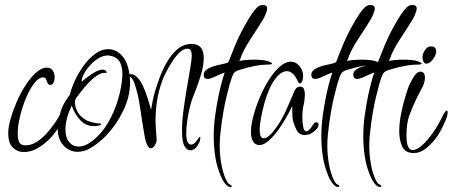

<svg xmlns="http://www.w3.org/2000/svg" viewBox="-20 -589 1813 769"><path d="M75 20Q50 20 31.5 2.5Q13 -15 13 -57Q13 -79 22 -111.5Q31 -144 46.5 -180Q62 -216 82 -247Q102 -278 124 -298Q146 -318 167 -318Q184 -318 191.5 -306Q199 -294 199 -280Q199 -268 194.5 -258.5Q190 -249 182 -249Q174 -249 170.5 -256.5Q167 -264 164.5 -271.5Q162 -279 153 -279Q135 -279 117 -255.5Q99 -232 84 -196Q69 -160 60 -122Q51 -84 51 -55Q51 -30 57.5 -18.5Q64 -7 82 -7Q105 -7 126.5 -20.5Q148 -34 166 -54Q184 -74 196.5 -92Q209 -110 214 -119Q226 -142 233 -142Q236 -142 236 -134Q236 -124 232 -114.5Q228 -105 224 -97Q210 -67 186 -40.5Q162 -14 133.5 3Q105 20 75 20Z M290 19Q263 19 241 0Q225 -14 218 -33Q211 -52 211 -74Q211 -91 214.5 -108.5Q218 -126 223 -142Q230 -164 241 -182Q252 -200 260 -210Q265 -233 279 -264Q293 -295 313.5 -324Q334 -353 360 -372.5Q386 -392 414 -392Q447 -392 471.5 -362.5Q496 -333 500 -276Q500 -272 500.5 -268Q501 -264 501 -259Q501 -202 473.5 -145.5Q446 -89 408 -49Q386 -25 354 -3Q322 19 290 19ZM295 -2Q322 -2 353 -27Q388 -55 413 -98Q438 -141 452.5 -189.5Q467 -238 470 -284Q472 -310 463 -334Q454 -358 425 -365Q417 -367 412 -367Q393 -367 373.5 -355Q354 -343 338.5 -325Q323 -307 314.5 -289.5Q306 -272 307 -261Q313 -267 327.5 -278.5Q342 -290 360 -300Q378 -310 391 -310Q401 -310 405 -304Q408 -302 406 -296Q393 -300 376.5 -291Q360 -282 343.5 -266Q327 -250 314 -234Q301 -218 295 -209Q291 -205 286.5 -199Q282 -193 281 -186Q280 -184 280 -177Q280 -164 288.5 -145Q297 -126 320 -111Q343 -96 384 -94Q385 -93 385 -92.5Q385 -92 385 -92Q385 -88 377.5 -86.5Q370 -85 368 -85Q365 -84 362 -84Q359 -84 356 -84Q322 -84 300 -109.5Q278 -135 267 -166Q242 -112 242 -71Q242 -38 257 -20Q272 -2 295 -2Z M742 13Q729 13 719 -3.5Q709 -20 709 -67Q709 -104 715 -148.5Q721 -193 728.5 -237Q736 -281 742 -315.5Q748 -350 748 -366Q748 -394 731 -394Q715 -394 698.5 -378Q682 -362 667.5 -339Q653 -316 642.5 -294.5Q632 -273 629 -263Q615 -224 609 -185.5Q603 -147 603 -106Q603 -89 604.5 -71Q606 -53 607 -34Q609 -24 601.5 -9.5Q594 5 584 5Q577 5 572 -4Q567 -13 565 -20Q561 -32 559 -45.5Q557 -59 555 -69Q548 -110 542 -152.5Q536 -195 525 -235Q522 -246 517.5 -258.5Q513 -271 504 -279Q502 -281 498 -283.5Q494 -286 494 -288Q494 -292 505 -292Q517 -292 529 -280Q541 -268 551 -248Q563 -223 571.5 -195Q580 -167 585 -150Q591 -186 598 -214Q605 -238 617 -271.5Q629 -305 647 -337.5Q665 -370 690 -391.5Q715 -413 748 -413Q796 -413 796 -357Q796 -328 786 -293.5Q776 -259 764.5 -230Q753 -201 749 -190Q744 -176 738.5 -152Q733 -128 729.5 -102Q726 -76 726 -54Q726 -35 730.5 -22.5Q735 -10 745 -10Q755 -10 763 -19.5Q771 -29 776.5 -37Q782 -45 782 -40Q784 -25 771.5 -6Q759 13 742 13Z M903 160Q893 160 882.5 147.5Q872 135 863 113Q848 77 842 37.5Q836 -2 836 -42Q836 -86 842 -128Q848 -170 855 -204Q860 -228 867 -255Q874 -282 880 -298Q874 -297 861 -291Q848 -285 834.5 -279Q821 -273 811 -273Q796 -273 796 -290Q796 -299 802.5 -306Q809 -313 819 -317Q839 -326 863 -330.5Q887 -335 895 -340L921 -406Q925 -416 935.5 -438.5Q946 -461 960.5 -487Q975 -513 989 -534Q1000 -550 1010 -559.5Q1020 -569 1032 -569Q1050 -569 1050 -555Q1050 -547 1043.5 -531Q1037 -515 1020 -489Q1001 -459 981.5 -429.5Q962 -400 948 -368Q947 -364 943.5 -355.5Q940 -347 938 -345L958 -348Q966 -349 976 -349.5Q986 -350 998 -350Q1015 -350 1030.5 -348.5Q1046 -347 1056 -343Q1061 -341 1065.5 -338.5Q1070 -336 1070 -334Q1070 -330 1044 -330Q1029 -330 1001.5 -325Q974 -320 939 -309Q922 -304 916 -295Q910 -286 900 -252Q885 -198 876 -148.5Q867 -99 862 -48Q861 -38 860.5 -27Q860 -16 860 -3Q860 31 866.5 68Q873 105 886 132Q889 138 892.5 143Q896 148 901 150Q908 153 908 157Q908 160 903 160Z M1019 -8Q1001 -8 993 -23.5Q985 -39 985 -60Q985 -87 994.5 -123Q1004 -159 1020 -197.5Q1036 -236 1056.5 -268.5Q1077 -301 1100 -321.5Q1123 -342 1145 -342Q1165 -342 1179.5 -324.5Q1194 -307 1194 -285Q1194 -272 1190 -263.5Q1186 -255 1181 -255Q1177 -255 1174 -261Q1164 -284 1152.5 -294Q1141 -304 1129 -304Q1109 -304 1089.5 -281.5Q1070 -259 1058 -230Q1048 -208 1039.5 -177.5Q1031 -147 1025.5 -117.5Q1020 -88 1020 -69Q1020 -35 1036 -35Q1056 -35 1087 -79Q1110 -111 1128.5 -153Q1147 -195 1160 -226Q1165 -236 1171 -239Q1177 -242 1182 -242Q1194 -242 1197.5 -232Q1201 -222 1201 -215Q1201 -189 1196 -168.5Q1191 -148 1191 -119Q1191 -98 1194.5 -80.5Q1198 -63 1207 -63Q1218 -63 1235 -91Q1239 -99 1247 -99Q1256 -99 1256 -90Q1256 -77 1238 -62.5Q1220 -48 1202 -48Q1178 -48 1168 -68Q1151 -101 1151 -127.5Q1151 -154 1150 -164Q1145 -152 1131 -126.5Q1117 -101 1098 -73.5Q1079 -46 1058 -27Q1037 -8 1019 -8Z M1334 160Q1324 160 1313.5 147.5Q1303 135 1294 113Q1279 77 1273 37.5Q1267 -2 1267 -42Q1267 -86 1273 -128Q1279 -170 1286 -204Q1291 -228 1298 -255Q1305 -282 1311 -298Q1305 -297 1292 -291Q1279 -285 1265.5 -279Q1252 -273 1242 -273Q1227 -273 1227 -290Q1227 -299 1233.5 -306Q1240 -313 1250 -317Q1270 -326 1294 -330.5Q1318 -335 1326 -340L1352 -406Q1356 -416 1366.5 -438.5Q1377 -461 1391.5 -487Q1406 -513 1420 -534Q1431 -550 1441 -559.5Q1451 -569 1463 -569Q1481 -569 1481 -555Q1481 -547 1474.5 -531Q1468 -515 1451 -489Q1432 -459 1412.5 -429.5Q1393 -400 1379 -368Q1378 -364 1374.5 -355.5Q1371 -347 1369 -345L1389 -348Q1397 -349 1407 -349.5Q1417 -350 1429 -350Q1446 -350 1461.5 -348.5Q1477 -347 1487 -343Q1492 -341 1496.5 -338.5Q1501 -336 1501 -334Q1501 -330 1475 -330Q1460 -330 1432.5 -325Q1405 -320 1370 -309Q1353 -304 1347 -295Q1341 -286 1331 -252Q1316 -198 1307 -148.5Q1298 -99 1293 -48Q1292 -38 1291.5 -27Q1291 -16 1291 -3Q1291 31 1297.5 68Q1304 105 1317 132Q1320 138 1323.5 143Q1327 148 1332 150Q1339 153 1339 157Q1339 160 1334 160Z M1502 160Q1492 160 1481.5 147.5Q1471 135 1462 113Q1447 77 1441 37.5Q1435 -2 1435 -42Q1435 -86 1441 -128Q1447 -170 1454 -204Q1459 -228 1466 -255Q1473 -282 1479 -298Q1473 -297 1460 -291Q1447 -285 1433.5 -279Q1420 -273 1410 -273Q1395 -273 1395 -290Q1395 -299 1401.5 -306Q1408 -313 1418 -317Q1438 -326 1462 -330.5Q1486 -335 1494 -340L1520 -406Q1524 -416 1534.5 -438.5Q1545 -461 1559.5 -487Q1574 -513 1588 -534Q1599 -550 1609 -559.5Q1619 -569 1631 -569Q1649 -569 1649 -555Q1649 -547 1642.5 -531Q1636 -515 1619 -489Q1600 -459 1580.5 -429.5Q1561 -400 1547 -368Q1546 -364 1542.5 -355.5Q1539 -347 1537 -345L1557 -348Q1565 -349 1575 -349.5Q1585 -350 1597 -350Q1614 -350 1629.5 -348.5Q1645 -347 1655 -343Q1660 -341 1664.5 -338.5Q1669 -336 1669 -334Q1669 -330 1643 -330Q1628 -330 1600.5 -325Q1573 -320 1538 -309Q1521 -304 1515 -295Q1509 -286 1499 -252Q1484 -198 1475 -148.5Q1466 -99 1461 -48Q1460 -38 1459.5 -27Q1459 -16 1459 -3Q1459 31 1465.5 68Q1472 105 1485 132Q1488 138 1491.5 143Q1495 148 1500 150Q1507 153 1507 157Q1507 160 1502 160Z M1688 -334Q1679 -334 1675.5 -343.5Q1672 -353 1672 -357Q1672 -373 1681.5 -387.5Q1691 -402 1703 -403H1706Q1718 -403 1722.5 -397.5Q1727 -392 1727 -384Q1727 -369 1714 -351.5Q1701 -334 1688 -334ZM1637 24Q1603 24 1591 -2Q1579 -28 1579 -62Q1579 -96 1586.5 -133.5Q1594 -171 1603.5 -202Q1613 -233 1618 -246Q1629 -269 1640 -285.5Q1651 -302 1664 -302Q1673 -302 1677.5 -295.5Q1682 -289 1682 -279Q1682 -259 1671 -238.5Q1660 -218 1651 -200Q1631 -159 1619.5 -127Q1608 -95 1608 -47Q1608 -16 1614.5 -2Q1621 12 1633 12Q1649 12 1670 -6.5Q1691 -25 1713 -56Q1735 -87 1752 -123Q1763 -146 1769 -146Q1773 -146 1773 -138Q1773 -127 1764.5 -106.5Q1756 -86 1744.5 -65Q1733 -44 1723 -32Q1706 -10 1684 7Q1662 24 1637 24Z"/></svg>

Font: Inspiration
Style: Regular
Weight: 400
Designer: Robert E. Leuschke
Foundry: Robert E. Leuschke
Version: Version 2.010; ttfautohint (v1.8.3)